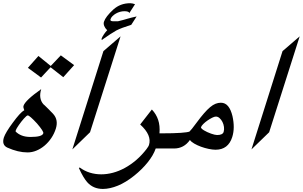

<svg xmlns="http://www.w3.org/2000/svg" viewBox="-77 -1016 1922 1219"><path d="M197.8 -169.4Q202.1 -180.7 157.7 -232.4Q110.8 -283.2 99.1 -283.2Q95.7 -283.2 89.1 -277.6Q82.5 -272 74.5 -262.9Q66.4 -253.9 58.1 -243.2Q49.8 -232.4 42.5 -221.9Q35.2 -211.4 30 -202.6Q24.9 -193.8 23.4 -189.5Q22 -184.6 22 -181.2Q37.6 -165 61 -155.8Q84.5 -146.5 117.2 -146.5Q190.9 -146.5 197.8 -169.4ZM100.1 -585.4 167 -660.6 245.1 -597.2 309.1 -664.6 393.6 -602.5 324.7 -525.9 244.1 -588.9 183.6 -523.9ZM277.8 -200.2Q267.6 -167.5 248.8 -139.6Q230 -111.8 206.1 -91.6Q182.1 -71.3 154.3 -59.8Q126.5 -48.3 97.7 -48.3Q38.1 -48.3 -29.8 -78.6Q-67.4 -95.7 -52.2 -143.6Q-47.4 -158.2 -33 -182.4Q-18.6 -206.5 4.4 -237.3Q26.9 -268.1 44.9 -288.1Q63 -308.1 77.1 -315.9Q69.3 -334.5 72.3 -344.2Q83.5 -378.9 184.6 -450.2Q175.3 -419.4 179.2 -395.5Q183.1 -371.6 198.7 -354Q201.2 -352.5 206.3 -347.4Q211.4 -342.3 218.3 -335.7Q225.1 -329.1 232.2 -322Q239.3 -314.9 245.1 -308.6Q251 -302.7 256.3 -297.4Q261.7 -292 261.2 -292Q294.4 -254.9 277.8 -200.2Z M756.3 -858.4Q724.6 -848.6 701.4 -839.8Q678.2 -831.1 661.1 -822.3Q646 -814 622.8 -798.8Q599.6 -783.7 568.4 -761.7V-772Q569.8 -776.4 573.7 -783.4Q577.6 -790.5 582.8 -798.1Q587.9 -805.7 593.5 -812.7Q599.1 -819.8 603.5 -824.2Q590.3 -836.9 584.7 -851.1Q579.1 -865.2 583 -877.9Q588.4 -894.5 603.3 -913.8Q618.2 -933.1 642.6 -955.6Q687 -995.6 749.5 -995.6Q757.3 -995.6 764.4 -993.9Q771.5 -992.2 780.3 -989.3L744.1 -933.1Q741.2 -944.8 712.4 -944.8Q699.2 -944.8 685.1 -940.9Q670.9 -937 658.7 -929.9Q646.5 -922.9 637.2 -913.6Q627.9 -904.3 624.5 -893.6Q620.6 -880.9 642.1 -880.9H671.9Q691.4 -885.3 705.6 -889.4Q719.7 -893.6 732.7 -897.2Q745.6 -900.9 759 -904.3Q772.5 -907.7 790.5 -911.6ZM494.6 -176.3 382.3 -67.4 579.6 -691.4 688.5 -785.2Z M927.7 -73.2H911.6Q904.3 -51.8 891.4 -29.5Q878.4 -7.3 860.8 14.6Q843.3 36.6 821.5 58.1Q799.8 79.6 775.4 99.1Q721.7 142.1 671.6 162.6Q621.6 183.1 576.7 183.6Q514.6 183.6 476.6 140.6Q465.3 127.9 451.9 105.7Q438.5 83.5 423.8 50.8L429.2 47.4Q458.5 69.3 493.2 80.1Q527.8 90.8 565.9 90.8Q602.1 90.8 639.9 80.8Q677.7 70.8 715.1 50.5Q752.4 30.3 788.1 -0.2Q823.7 -30.8 855.5 -72.3H855Q865.2 -85 868.7 -94.7Q888.7 -157.2 813 -225.6L887.2 -320.8Q915 -291.5 927.2 -254.6Q939.5 -217.8 935.5 -169.4H958.5Z M1342.8 -178.2Q1347.2 -192.9 1345 -210Q1342.8 -227.1 1335.4 -241.7Q1328.1 -256.3 1317.1 -266.1Q1306.2 -275.9 1293.5 -275.9Q1284.7 -275.9 1270 -268.6Q1255.4 -261.2 1240.5 -251Q1225.6 -240.7 1213.9 -229Q1202.1 -217.3 1199.2 -208.5Q1198.2 -204.6 1203.6 -199.2Q1209 -193.8 1218.3 -188.2Q1227.5 -182.6 1239.3 -177.2Q1251 -171.9 1262.7 -167.7Q1274.4 -163.6 1284.7 -161.1Q1294.9 -158.7 1301.3 -158.7Q1336.4 -158.7 1342.8 -178.2ZM1397.5 -146Q1372.1 -65.4 1291.5 -65.4Q1272.9 -65.4 1248 -70.6Q1223.1 -75.7 1199.2 -84.5Q1175.3 -93.3 1156 -104.5Q1136.7 -115.7 1128.9 -127.4Q1090.8 -73.2 1027.8 -73.2H898.9L929.7 -169.4H949.2Q1026.9 -169.4 1070.8 -172.6Q1114.7 -175.8 1126 -180.7Q1135.7 -189 1170.9 -236.8Q1196.8 -272 1217.8 -296.1Q1238.8 -320.3 1256.8 -335.4Q1274.9 -350.6 1291.5 -357.2Q1308.1 -363.8 1325.2 -363.8Q1353 -363.8 1371.1 -341.8Q1389.2 -319.8 1398.9 -278.8Q1407.2 -241.7 1407 -208.5Q1406.7 -175.3 1397.5 -146Z M1631.8 -176.3 1519.5 -67.4 1716.8 -691.4 1825.7 -785.2Z"/></svg>

Font: XB Khoramshahr
Style: Italic
Weight: 400
Italic angle: -12°
Designer: Behnam
Foundry: Irmug
Version: Version 8.005 2009